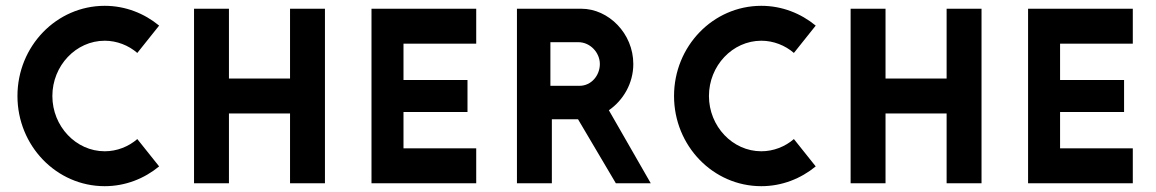

<svg xmlns="http://www.w3.org/2000/svg" viewBox="-20 -630 3974 660"><path d="M452 -152C422 -126 382 -110 340 -110C241 -110 160 -196 160 -300C160 -404 241 -490 340 -490C382 -490 422 -474 452 -448L527 -542C476 -584 411 -610 340 -610C174 -610 40 -471 40 -300C40 -129 174 10 340 10C411 10 476 -16 527 -58L452 -152Z M647 0H767V-240H977V0H1097V-600H977V-360H767V-600H647Z M1257 0H1617V-120H1367V-245H1587V-355H1367V-480H1617V-600H1257Z M1968 -485C2009 -485 2042 -449 2042 -410C2042 -371 2013 -335 1972 -335H1872V-485ZM1967 -220 2097 0H2217L2073 -251C2122 -285 2157 -343 2157 -410C2157 -515 2072 -600 1978 -600H1757V0H1877V-220Z M2709 -152C2679 -126 2639 -110 2597 -110C2498 -110 2417 -196 2417 -300C2417 -404 2498 -490 2597 -490C2639 -490 2679 -474 2709 -448L2784 -542C2733 -584 2668 -610 2597 -610C2431 -610 2297 -471 2297 -300C2297 -129 2431 10 2597 10C2668 10 2733 -16 2784 -58L2709 -152Z M2904 0H3024V-240H3234V0H3354V-600H3234V-360H3024V-600H2904Z M3514 0H3874V-120H3624V-245H3844V-355H3624V-480H3874V-600H3514Z"/></svg>

Font: Gauge Heavy
Style: Bold
Weight: 900
Designer: Daniel Pimley
Foundry: Daniel Pimley
Version: Version 1.003;PS 001.001;hotconv 1.0.56